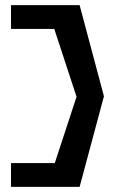

<svg xmlns="http://www.w3.org/2000/svg" viewBox="-20 -660 442 750"><path d="M23 -23V70H291L386 -284L291 -640H23V-547H192L279 -282L194 -23Z"/></svg>

Font: Charger Sport
Style: BdExt
Weight: 700
Designer: Jasper
Foundry: Cannot Into Space Fonts
Version: Version 1.1